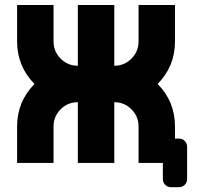

<svg xmlns="http://www.w3.org/2000/svg" viewBox="-20 -655 821 772"><path d="M48.8 -488.3V-634.8H195.3V-488.3Q195.3 -447.8 223.9 -419.2Q252.4 -390.6 293 -390.6V-634.8H439.5V-390.6Q480 -390.6 508.5 -419.2Q537.1 -447.8 537.1 -488.3V-634.8H683.6V-488.3Q683.6 -388.2 613.8 -317.4Q683.6 -246.6 683.6 -146.5V-97.7H699.7Q713.4 -97.7 722.9 -88.1Q732.4 -78.6 732.4 -64.9V64.9Q732.4 78.6 722.9 88.1Q713.4 97.7 699.7 97.7H667.5Q653.8 97.7 644.3 88.1Q634.8 78.6 634.8 64.9V0H537.1V-146.5Q537.1 -187 508.5 -215.6Q480 -244.1 439.5 -244.1V0H293V-244.1Q252.4 -244.1 223.9 -215.6Q195.3 -187 195.3 -146.5V0H48.8V-146.5Q48.8 -246.6 118.7 -317.4Q48.8 -388.2 48.8 -488.3Z"/></svg>

Font: Audex
Style: Regular
Weight: 400
Designer: GGBotNet
Foundry: GGBotNet
Version: 1.00